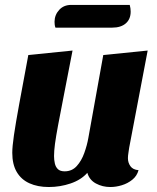

<svg xmlns="http://www.w3.org/2000/svg" viewBox="-20 -731 631 771"><path d="M176 20Q131.3 20 98.2 5Q65 -10 47.2 -40.5Q29.3 -71 29.3 -117.3Q29.3 -142.3 36 -188.3Q42.7 -234.3 57 -312.3Q71.3 -390.3 93.7 -510L271.3 -528Q250.7 -421.3 236.5 -348.8Q222.3 -276.3 213.5 -229.5Q204.7 -182.7 200.8 -153.5Q197 -124.3 197 -104.3Q197 -89 200.2 -74.8Q203.3 -60.7 212.5 -51.8Q221.7 -43 239.7 -43Q269 -43 288.2 -64.2Q307.3 -85.3 318.5 -116.7Q329.7 -148 334.7 -176.7L394.7 -510L573 -528L498.7 -137.7Q497.7 -129.3 495.7 -117.3Q493.7 -105.3 493.7 -95.7Q493.7 -77.7 503.8 -63.5Q514 -49.3 536.3 -47.7Q530 -24.3 511.3 -9.3Q492.7 5.7 469.3 12.8Q446 20 423 20Q391.3 20 365.2 5.8Q339 -8.3 330.7 -37Q305.7 -8.7 263.5 5.7Q221.3 20 176 20ZM202.7 -620Q200.3 -626 199.7 -632Q199 -638 199 -643.7Q199.3 -671.3 217.7 -691.3Q236 -711.3 266 -711.3H501Q503 -704.3 503.8 -697.5Q504.7 -690.7 504.7 -684.3Q504.7 -654 485 -637Q465.3 -620 430.7 -620Z"/></svg>

Font: Sansita Swashed Light
Style: Regular
Weight: 300
Designer: Pablo Cosgaya
Foundry: Omnibus-Type
Version: Version 1.003